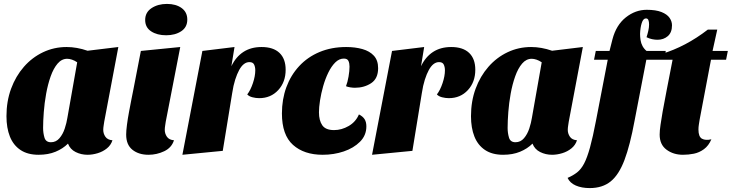

<svg xmlns="http://www.w3.org/2000/svg" viewBox="-20 -770 3735 980"><path d="M177 20Q121 20 84.5 -4.5Q48 -29 30.5 -73Q13 -117 13 -177Q13 -253 36.5 -317Q60 -381 102 -429Q144 -477 200 -503.5Q256 -530 320 -530Q372 -530 427 -511L584 -530L512 -149Q511 -141 509 -129Q507 -117 507 -107Q507 -88 518 -72Q529 -56 554 -54Q546 -29 525.5 -12.5Q505 4 478.5 12Q452 20 427 20Q394 20 366 6Q338 -8 327 -37Q301 -11 263.5 4.5Q226 20 177 20ZM240 -44Q266 -44 283.5 -64.5Q301 -85 310.5 -114Q320 -143 324 -169L374 -452Q361 -461 347.5 -465.5Q334 -470 323 -470Q295 -470 274 -445.5Q253 -421 238.5 -380Q224 -339 215.5 -291.5Q207 -244 203.5 -198Q200 -152 200 -117Q200 -91 207 -67.5Q214 -44 240 -44Z M738 20Q688 20 656 -5.5Q624 -31 624 -83Q624 -102 628 -133Q632 -164 638.5 -198.5Q645 -233 651 -264Q657 -295 661 -314L699 -510L900 -530L826 -149Q825 -141 823 -129Q821 -117 821 -107Q821 -88 832 -72Q843 -56 868 -54Q856 -16 818 2Q780 20 738 20ZM828 -590Q782 -590 751.5 -610Q721 -630 721 -668Q721 -707 753.5 -728.5Q786 -750 832 -750Q878 -750 907 -729Q936 -708 936 -670Q936 -631 905 -610.5Q874 -590 828 -590Z M911 20 1013 -510 1177 -530 1161 -432Q1184 -480 1222.5 -505Q1261 -530 1315 -530Q1375 -530 1406.5 -500Q1438 -470 1438 -414Q1438 -351 1400 -310Q1362 -269 1303 -269Q1286 -269 1268.5 -273.5Q1251 -278 1242 -288Q1259 -310 1271 -346Q1283 -382 1283 -411Q1283 -428 1277 -440.5Q1271 -453 1253 -453Q1238 -453 1225 -443Q1212 -433 1201 -413Q1190 -393 1180.5 -363.5Q1171 -334 1165 -294L1117 0Z M1627 20Q1532 20 1475.5 -30.5Q1419 -81 1419 -191Q1419 -263 1441.5 -324.5Q1464 -386 1507 -432.5Q1550 -479 1611 -504.5Q1672 -530 1747 -530Q1793 -530 1830 -519.5Q1867 -509 1888.5 -485.5Q1910 -462 1910 -422Q1910 -369 1874.5 -345.5Q1839 -322 1791 -322Q1782 -322 1768.5 -324Q1755 -326 1746 -330Q1754 -350 1759 -379Q1764 -408 1764 -430Q1764 -447 1758.5 -459Q1753 -471 1735 -471Q1711 -471 1691 -451Q1671 -431 1655.5 -399Q1640 -367 1629.5 -330Q1619 -293 1613.5 -257.5Q1608 -222 1608 -197Q1608 -155 1625 -130.5Q1642 -106 1685 -106Q1724 -106 1760 -127Q1796 -148 1812 -186Q1832 -176 1841 -161.5Q1850 -147 1850 -125Q1850 -79 1817.5 -46.5Q1785 -14 1734.5 3Q1684 20 1627 20Z M1879 20 1981 -510 2145 -530 2129 -432Q2152 -480 2190.5 -505Q2229 -530 2283 -530Q2343 -530 2374.5 -500Q2406 -470 2406 -414Q2406 -351 2368 -310Q2330 -269 2271 -269Q2254 -269 2236.5 -273.5Q2219 -278 2210 -288Q2227 -310 2239 -346Q2251 -382 2251 -411Q2251 -428 2245 -440.5Q2239 -453 2221 -453Q2206 -453 2193 -443Q2180 -433 2169 -413Q2158 -393 2148.5 -363.5Q2139 -334 2133 -294L2085 0Z M2548 20Q2492 20 2455.5 -4.5Q2419 -29 2401.5 -73Q2384 -117 2384 -177Q2384 -253 2407.5 -317Q2431 -381 2473 -429Q2515 -477 2571 -503.5Q2627 -530 2691 -530Q2743 -530 2798 -511L2955 -530L2883 -149Q2882 -141 2880 -129Q2878 -117 2878 -107Q2878 -88 2889 -72Q2900 -56 2925 -54Q2917 -29 2896.5 -12.5Q2876 4 2849.5 12Q2823 20 2798 20Q2765 20 2737 6Q2709 -8 2698 -37Q2672 -11 2634.5 4.5Q2597 20 2548 20ZM2611 -44Q2637 -44 2654.5 -64.5Q2672 -85 2681.5 -114Q2691 -143 2695 -169L2745 -452Q2732 -461 2718.5 -465.5Q2705 -470 2694 -470Q2666 -470 2645 -445.5Q2624 -421 2609.5 -380Q2595 -339 2586.5 -291.5Q2578 -244 2574.5 -198Q2571 -152 2571 -117Q2571 -91 2578 -67.5Q2585 -44 2611 -44Z M2990 190Q2949 190 2919 177Q2889 164 2877 138Q2905 126 2925.5 110Q2946 94 2961.5 64.5Q2977 35 2991.5 -17.5Q3006 -70 3022 -154L3082 -465H3012L3021 -510H3091L3106 -569Q3125 -642 3174 -681Q3223 -720 3281 -720Q3328 -720 3356.5 -708.5Q3385 -697 3397.5 -679Q3410 -661 3410 -641Q3410 -604 3388.5 -585.5Q3367 -567 3336 -567Q3323 -567 3308.5 -570Q3294 -573 3280 -580Q3285 -595 3289 -612.5Q3293 -630 3293 -645Q3293 -659 3289.5 -667.5Q3286 -676 3277 -676Q3263 -676 3255.5 -652.5Q3248 -629 3247 -597Q3247 -582 3249.5 -565.5Q3252 -549 3259.5 -535Q3267 -521 3280 -510H3378L3372 -465H3279L3219 -154Q3196 -29 3167.5 46.5Q3139 122 3097 156Q3055 190 2990 190Z M3466 20Q3417 20 3382 -6Q3347 -32 3347 -83Q3347 -103 3351.5 -133.5Q3356 -164 3362 -199Q3368 -234 3374.5 -265.5Q3381 -297 3384 -316L3413 -465H3354L3358 -495Q3418 -513 3477 -544Q3536 -575 3593 -619H3641L3617 -510H3695L3686 -465H3609L3551 -159Q3549 -146 3547 -133.5Q3545 -121 3545 -109Q3545 -72 3563 -62Q3581 -52 3611 -59Q3597 -26 3573 -8.5Q3549 9 3521.5 14.5Q3494 20 3466 20Z"/></svg>

Font: Sansita Swashed Light ExtraBold
Style: Regular
Weight: 800
Version: Version 1.003